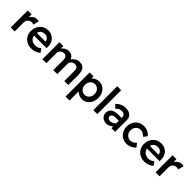

<svg xmlns="http://www.w3.org/2000/svg" viewBox="351 -2363 4207 4207"><g transform="rotate(45 2454.5 -260.0)"><path d="M72 0V-527H192L194 -359L178 -397Q189 -437 216 -469Q243 -501 278.5 -519.5Q314 -538 352 -538Q369 -538 384.5 -535Q400 -532 410 -528L378 -394Q366 -400 350.5 -403.5Q335 -407 319 -407Q293 -407 270.5 -397.5Q248 -388 231.5 -371Q215 -354 205 -331.5Q195 -309 195 -282V0Z M718 10Q635 10 571.5 -24.5Q508 -59 472.5 -119.5Q437 -180 437 -259Q437 -321 457 -372Q477 -423 513 -460.5Q549 -498 598.5 -518.5Q648 -539 706 -539Q759 -539 803.5 -519Q848 -499 881 -464.5Q914 -430 931.5 -382.5Q949 -335 948 -279L947 -235H521L497 -320H844L829 -303V-326Q826 -356 809 -379.5Q792 -403 765.5 -416.5Q739 -430 707 -430Q658 -430 624 -411.5Q590 -393 572.5 -357Q555 -321 555 -268Q555 -217 576.5 -179Q598 -141 638 -120Q678 -99 731 -99Q768 -99 799.5 -111Q831 -123 867 -154L927 -70Q900 -45 865.5 -27.5Q831 -10 793 0Q755 10 718 10Z M1055 0V-527H1175L1177 -420L1157 -412Q1166 -438 1184 -460.5Q1202 -483 1227 -500Q1252 -517 1280 -526.5Q1308 -536 1338 -536Q1381 -536 1414 -522Q1447 -508 1469.5 -479Q1492 -450 1504 -405L1485 -409L1492 -425Q1504 -449 1524 -469Q1544 -489 1569 -504.5Q1594 -520 1621.5 -528Q1649 -536 1675 -536Q1735 -536 1775 -512Q1815 -488 1835 -439Q1855 -390 1855 -318V0H1732V-310Q1732 -370 1708.5 -399Q1685 -428 1636 -428Q1610 -428 1588 -419.5Q1566 -411 1549.5 -395.5Q1533 -380 1524 -359.5Q1515 -339 1515 -314V0H1392V-311Q1392 -368 1367.5 -398Q1343 -428 1298 -428Q1272 -428 1250.5 -419.5Q1229 -411 1212.5 -395.5Q1196 -380 1187 -360Q1178 -340 1178 -316V0Z M1992 220V-527H2112L2114 -408L2093 -417Q2099 -448 2127 -475Q2155 -502 2195.5 -519Q2236 -536 2280 -536Q2350 -536 2404.5 -501Q2459 -466 2490.5 -404.5Q2522 -343 2522 -264Q2522 -185 2491 -123.5Q2460 -62 2405.5 -26.5Q2351 9 2282 9Q2236 9 2193.5 -9Q2151 -27 2122 -56Q2093 -85 2085 -116L2115 -131V220ZM2258 -100Q2300 -100 2333 -121Q2366 -142 2385 -179Q2404 -216 2404 -264Q2404 -312 2385.5 -348.5Q2367 -385 2334 -406.5Q2301 -428 2258 -428Q2214 -428 2181 -407Q2148 -386 2129 -349Q2110 -312 2110 -264Q2110 -216 2129 -179Q2148 -142 2181 -121Q2214 -100 2258 -100Z M2633 0V-740H2755V0Z M3192 0V-337Q3192 -380 3163.5 -404.5Q3135 -429 3090 -429Q3048 -429 3014 -412.5Q2980 -396 2951 -360L2875 -436Q2922 -486 2979 -512Q3036 -538 3102 -538Q3165 -538 3210.5 -518Q3256 -498 3281 -458.5Q3306 -419 3306 -362V0ZM3042 10Q2991 10 2951 -10Q2911 -30 2887.5 -65.5Q2864 -101 2864 -149Q2864 -191 2879 -222.5Q2894 -254 2923.5 -275Q2953 -296 2997.5 -306.5Q3042 -317 3100 -317H3251L3242 -229H3093Q3066 -229 3045 -224Q3024 -219 3009 -209Q2994 -199 2987 -185.5Q2980 -172 2980 -153Q2980 -133 2990 -118.5Q3000 -104 3017 -96Q3034 -88 3057 -88Q3090 -88 3119.5 -99Q3149 -110 3172 -130Q3195 -150 3208 -175L3233 -107Q3212 -72 3181.5 -46Q3151 -20 3115.5 -5Q3080 10 3042 10Z M3662 10Q3588 10 3529 -26Q3470 -62 3436 -124Q3402 -186 3402 -264Q3402 -342 3436 -404Q3470 -466 3529 -502Q3588 -538 3662 -538Q3732 -538 3790.5 -510.5Q3849 -483 3880 -436L3813 -354Q3798 -375 3775 -392Q3752 -409 3725.5 -419Q3699 -429 3674 -429Q3629 -429 3594.5 -407.5Q3560 -386 3540 -348.5Q3520 -311 3520 -264Q3520 -217 3540.5 -180Q3561 -143 3596 -121Q3631 -99 3674 -99Q3701 -99 3725 -107.5Q3749 -116 3771.5 -132Q3794 -148 3813 -172L3880 -90Q3847 -46 3787 -18Q3727 10 3662 10Z M4221 10Q4138 10 4074.5 -24.5Q4011 -59 3975.5 -119.5Q3940 -180 3940 -259Q3940 -321 3960 -372Q3980 -423 4016 -460.5Q4052 -498 4101.5 -518.5Q4151 -539 4209 -539Q4262 -539 4306.5 -519Q4351 -499 4384 -464.5Q4417 -430 4434.5 -382.5Q4452 -335 4451 -279L4450 -235H4024L4000 -320H4347L4332 -303V-326Q4329 -356 4312 -379.5Q4295 -403 4268.5 -416.5Q4242 -430 4210 -430Q4161 -430 4127 -411.5Q4093 -393 4075.5 -357Q4058 -321 4058 -268Q4058 -217 4079.5 -179Q4101 -141 4141 -120Q4181 -99 4234 -99Q4271 -99 4302.5 -111Q4334 -123 4370 -154L4430 -70Q4403 -45 4368.5 -27.5Q4334 -10 4296 0Q4258 10 4221 10Z M4560 0V-527H4680L4682 -359L4666 -397Q4677 -437 4704 -469Q4731 -501 4766.5 -519.5Q4802 -538 4840 -538Q4857 -538 4872.5 -535Q4888 -532 4898 -528L4866 -394Q4854 -400 4838.5 -403.5Q4823 -407 4807 -407Q4781 -407 4758.5 -397.5Q4736 -388 4719.5 -371Q4703 -354 4693 -331.5Q4683 -309 4683 -282V0Z"/></g></svg>

Font: Readex Pro Medium
Style: Regular
Weight: 500
Designer: Bonnie Shaver-Troup, Thomas Jockin
Foundry: Lexend
Version: Version 1.204